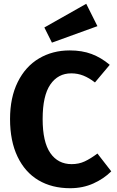

<svg xmlns="http://www.w3.org/2000/svg" viewBox="-20 -976 615 1013"><path d="M559 -634 481 -541Q450 -565 420 -577Q390 -589 356 -589Q286 -589 245.5 -530Q205 -471 205 -348Q205 -227 245.5 -168.5Q286 -110 358 -110Q396 -110 427 -124.5Q458 -139 494 -166L567 -72Q528 -33 472.5 -8Q417 17 350 17Q254 17 183 -25Q112 -67 72.5 -149.5Q33 -232 33 -348Q33 -461 73.5 -543Q114 -625 185.5 -667.5Q257 -710 348 -710Q413 -710 463.5 -691Q514 -672 559 -634ZM494 -838 254 -751 214 -831 435 -956Z"/></svg>

Font: Statis Sans
Style: Bold
Weight: 700
Designer: bBox Type GmbH
Foundry: bBox Type GmbH
Version: Version 1.000